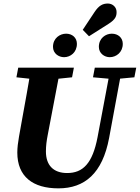

<svg xmlns="http://www.w3.org/2000/svg" viewBox="-20 -1036 783 1075"><path d="M211.6 -588.2H239.2L383.5 -603.2L393.7 -657.1H82.1L72 -603.2L211.6 -588.2ZM307.1 18.6C453.9 18.6 553.8 -64.9 591 -264L663.8 -657.1H599.4L526.2 -267.9C498.1 -120.9 444.2 -67.2 356.1 -67.2C278.1 -67.2 237.1 -111.7 237.1 -187.9C237.1 -219.8 241 -248.8 247.4 -281.3L319.1 -657.1H154.1C138.8 -557 119.4 -455.8 101.8 -357.1L86.4 -271C80.8 -239 76.9 -209.1 76.9 -181.9C76.9 -46.8 164.3 18.6 307.1 18.6ZM605.2 -593.9H633.1L732.4 -603.2L742.8 -657.1H510.8L500.7 -603.2L605.2 -593.9ZM338.7 -715.8C375.2 -715.8 410.6 -743.4 410.6 -790.5C410.6 -824.8 384.7 -847.4 350.1 -847.4C315.4 -847.4 276.7 -822.3 276.7 -773.7C276.7 -737.1 308 -715.8 338.7 -715.8ZM478.3 -833 587.9 -902.5C629.3 -928.5 632.7 -948.3 632.7 -969.1C632.7 -997 609.6 -1016.2 584 -1016.2C555.4 -1016.2 533.8 -1005.5 509.1 -968.2L443.3 -869L478.3 -833ZM594.6 -715.8C631.1 -715.8 667.4 -743.4 667.4 -790.5C667.4 -824.8 641 -847.4 606.1 -847.4C571.6 -847.4 533.5 -822.3 533.5 -773.7C533.5 -737.1 564.8 -715.8 594.6 -715.8Z"/></svg>

Font: Source Serif 4 Variable
Style: Italic
Weight: 400
Italic angle: -12°
Designer: Frank Grießhammer
Foundry: Adobe Systems Incorporated
Version: Version 4.004;hotconv 1.0.116;makeotfexe 2.5.65601